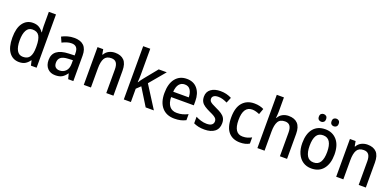

<svg xmlns="http://www.w3.org/2000/svg" viewBox="1 -1662 5257 2574"><g transform="rotate(20 2630.0 -375.0)"><path d="M242 10Q152 10 99.5 -61Q47 -132 47 -269Q47 -406 100 -477.5Q153 -549 242 -549Q295 -549 331 -527Q367 -505 390 -470H395Q393 -488 391 -512Q389 -536 389 -555V-760H491V0H410L394 -69H389Q366 -34 331 -12Q296 10 242 10ZM267 -74Q334 -74 362.5 -118Q391 -162 391 -250V-271Q391 -366 363.5 -414.5Q336 -463 266 -463Q209 -463 180.5 -411.5Q152 -360 152 -268Q152 -174 181 -124Q210 -74 267 -74Z M831 -549Q1015 -549 1015 -364V0H941L922 -75H919Q888 -31 852.5 -10.5Q817 10 758 10Q689 10 647.5 -33.5Q606 -77 606 -153Q606 -318 832 -326L914 -329V-360Q914 -417 890.5 -442.5Q867 -468 823 -468Q788 -468 755 -457.5Q722 -447 689 -430L656 -504Q692 -524 737 -536.5Q782 -549 831 -549ZM851 -258Q774 -255 742.5 -228Q711 -201 711 -153Q711 -110 733 -90Q755 -70 791 -70Q844 -70 879 -106Q914 -142 914 -211V-261Z M1414 -549Q1498 -549 1542.5 -502.5Q1587 -456 1587 -356V0H1485V-338Q1485 -400 1462.5 -431.5Q1440 -463 1391 -463Q1321 -463 1293.5 -415.5Q1266 -368 1266 -273V0H1164V-539H1245L1258 -467H1264Q1287 -509 1327.5 -529Q1368 -549 1414 -549Z M1836 -386Q1836 -362 1834.5 -334.5Q1833 -307 1831 -282H1835Q1845 -298 1860 -319.5Q1875 -341 1889 -357L2037 -539H2152L1964 -315L2164 0H2047L1895 -246L1836 -190V0H1735V-760H1836Z M2437 -549Q2535 -549 2589.5 -482.5Q2644 -416 2644 -307V-247H2320Q2322 -162 2358.5 -117.5Q2395 -73 2463 -73Q2507 -73 2543.5 -83Q2580 -93 2619 -112V-26Q2582 -7 2544 1.5Q2506 10 2457 10Q2344 10 2280.5 -62.5Q2217 -135 2217 -266Q2217 -402 2276 -475.5Q2335 -549 2437 -549ZM2436 -469Q2386 -469 2356.5 -432.5Q2327 -396 2322 -324H2544Q2543 -387 2517 -428Q2491 -469 2436 -469Z M3084 -151Q3084 -72 3031.5 -31Q2979 10 2886 10Q2837 10 2799.5 1.5Q2762 -7 2731 -22V-116Q2762 -99 2804 -86Q2846 -73 2887 -73Q2937 -73 2960.5 -91.5Q2984 -110 2984 -142Q2984 -161 2975 -175.5Q2966 -190 2942.5 -205Q2919 -220 2873 -240Q2828 -261 2796 -282Q2764 -303 2747.5 -332Q2731 -361 2731 -405Q2731 -473 2782 -511Q2833 -549 2918 -549Q2962 -549 3001 -539.5Q3040 -530 3077 -511L3044 -432Q3013 -447 2981.5 -457Q2950 -467 2915 -467Q2874 -467 2852 -451.5Q2830 -436 2830 -409Q2830 -389 2840 -375.5Q2850 -362 2874.5 -348Q2899 -334 2943 -314Q2986 -295 3018 -274Q3050 -253 3067 -224Q3084 -195 3084 -151Z M3394 10Q3289 10 3229.5 -57.5Q3170 -125 3170 -266Q3170 -408 3232 -478.5Q3294 -549 3400 -549Q3442 -549 3477 -540.5Q3512 -532 3536 -519L3506 -436Q3481 -447 3454 -454.5Q3427 -462 3402 -462Q3274 -462 3274 -267Q3274 -77 3400 -77Q3437 -77 3467.5 -86Q3498 -95 3526 -111V-22Q3473 10 3394 10Z M3743 -557Q3743 -533 3741 -508.5Q3739 -484 3737 -467H3743Q3765 -508 3804 -528.5Q3843 -549 3890 -549Q3975 -549 4019.5 -501.5Q4064 -454 4064 -356V0H3962V-338Q3962 -401 3939.5 -432Q3917 -463 3869 -463Q3798 -463 3770.5 -414.5Q3743 -366 3743 -272V0H3641V-760H3743Z M4642 -270Q4642 -141 4582 -65.5Q4522 10 4411 10Q4342 10 4291 -24Q4240 -58 4211.5 -121Q4183 -184 4183 -270Q4183 -403 4243 -476Q4303 -549 4414 -549Q4516 -549 4579 -477Q4642 -405 4642 -270ZM4288 -270Q4288 -177 4318 -126.5Q4348 -76 4413 -76Q4478 -76 4508 -126Q4538 -176 4538 -270Q4538 -364 4507.5 -413.5Q4477 -463 4412 -463Q4347 -463 4317.5 -413.5Q4288 -364 4288 -270ZM4271 -679Q4271 -707 4286 -720Q4301 -733 4323 -733Q4344 -733 4359 -720Q4374 -707 4374 -679Q4374 -651 4359 -637.5Q4344 -624 4323 -624Q4301 -624 4286 -637.5Q4271 -651 4271 -679ZM4452 -679Q4452 -707 4466.5 -720Q4481 -733 4503 -733Q4524 -733 4539 -720Q4554 -707 4554 -679Q4554 -651 4539 -637.5Q4524 -624 4503 -624Q4481 -624 4466.5 -637.5Q4452 -651 4452 -679Z M5015 -549Q5099 -549 5143.5 -502.5Q5188 -456 5188 -356V0H5086V-338Q5086 -400 5063.5 -431.5Q5041 -463 4992 -463Q4922 -463 4894.5 -415.5Q4867 -368 4867 -273V0H4765V-539H4846L4859 -467H4865Q4888 -509 4928.5 -529Q4969 -549 5015 -549Z"/></g></svg>

Font: Noto Sans Gurmukhi SemiCondensed Medium
Style: Regular
Weight: 500
Width: 4
Designer: Jelle Bosma - Monotype Design Team
Foundry: Monotype Imaging Inc.
Version: Version 2.004; ttfautohint (v1.8.4.7-5d5b)